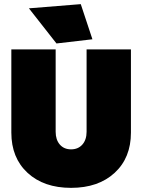

<svg xmlns="http://www.w3.org/2000/svg" viewBox="-20 -886 680 918"><path d="M34.2 -252V-649.9H246.1V-255.9Q246.1 -217.8 266.1 -194.8Q286.1 -171.9 319.8 -171.9Q353.5 -171.9 373.8 -194.8Q394 -217.8 394 -255.9V-649.9H606V-252Q606 -131.3 528.1 -59.6Q450.2 12.2 319.8 12.2Q189.5 12.2 111.8 -59.6Q34.2 -131.3 34.2 -252ZM250 -678.2 118.2 -846.2 366.2 -866.2 421.9 -698.2Z"/></svg>

Font: Apfel Grotezk Satt
Style: Regular
Weight: 900
Designer: Luigi Gorlero
Foundry: © 2023, Luigi Gorlero & Collletttivo
Version: Version 2.000;Glyphs 3.2 (3217)